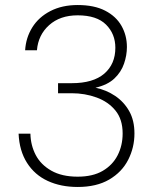

<svg xmlns="http://www.w3.org/2000/svg" viewBox="-20 -732 617 764"><path d="M289 12Q222 12 170 -12Q118 -36 87.5 -84Q57 -132 54 -200H101Q102 -154 122 -115.5Q142 -77 184 -53Q226 -29 289 -29Q349 -29 388.5 -52Q428 -75 448 -114Q468 -153 468 -201Q468 -257 439.5 -292Q411 -327 364.5 -344Q318 -361 265 -361H211V-401H265Q351 -401 395 -439Q439 -477 439 -542Q439 -597 402 -634Q365 -671 289 -671Q219 -671 175.5 -632Q132 -593 127 -532H80Q83 -582 108.5 -623Q134 -664 180.5 -688Q227 -712 289 -712Q355 -712 398.5 -689.5Q442 -667 463.5 -629Q485 -591 485 -545Q485 -512 473.5 -478.5Q462 -445 435 -419.5Q408 -394 360 -383Q403 -374 438 -350.5Q473 -327 494 -290Q515 -253 515 -201Q515 -145 490 -96Q465 -47 414.5 -17.5Q364 12 289 12Z"/></svg>

Font: DM Sans 11pt ExtraLight
Style: Regular
Weight: 250
Version: Version 4.004;gftools[0.9.30]